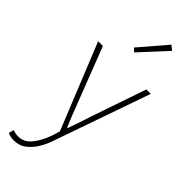

<svg xmlns="http://www.w3.org/2000/svg" viewBox="-336 -858 1140 1140"><g transform="rotate(45 234.0 -288.0)"><path d="M74 244Q61 244 47 241Q33 238 23 233L32 200Q40 204 52 206.5Q64 209 76 209Q126 209 160 166.5Q194 124 216 61L231 12L13 -527H53L186 -183Q199 -149 214.5 -109.5Q230 -70 245 -35H250Q263 -70 276 -109.5Q289 -149 300 -183L418 -527H455L245 74Q232 115 209 154Q186 193 153 218.5Q120 244 74 244ZM211 -631 190 -651 335 -820 364 -797Z"/></g></svg>

Font: Noto Sans SC Thin Thin
Style: Regular
Weight: 250
Version: Version 2.004-H2;hotconv 1.0.118;makeotfexe 2.5.65603